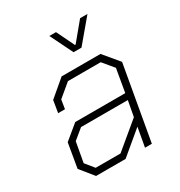

<svg xmlns="http://www.w3.org/2000/svg" viewBox="-166 -810 865 924"><g transform="rotate(-30 267.0 -348.0)"><path d="M40 -74 63 -209 143 -275H421L443 -403L393 -463H211L139 -403L131 -353H93L104 -420L196 -498H412L483 -413L410 0H372L391 -106L264 0H100ZM256 -35 399 -154 415 -240H155L99 -194L79 -83L118 -35ZM242 -696H279L327 -597H331L413 -696H454L348 -570H304Z"/></g></svg>

Font: Chakra Petch ExtraLight
Style: Italic
Weight: 275
Italic angle: -10°
Designer: Katatrad Aksorn Co.,Ltd.
Foundry: Cadson Demak Co.,Ltd.
Version: Version 1.000; ttfautohint (v1.6)